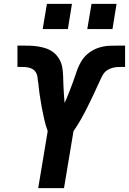

<svg xmlns="http://www.w3.org/2000/svg" viewBox="-20 -970 665 990"><path d="M177 0 226 -294Q215 -324 208 -355Q201 -386 195 -418Q189 -450 184.5 -482Q180 -514 177 -547H176Q175 -559 173.5 -571.5Q172 -584 166.5 -594.5Q161 -605 151.5 -611.5Q142 -618 130 -621Q118 -624 105.5 -624.5Q93 -625 80 -625Q78 -625 75 -625Q72 -625 70 -625V-735Q73 -735 76 -735Q79 -735 82 -735Q106 -735 129.5 -734.5Q153 -734 176 -730.5Q199 -727 220 -719.5Q241 -712 258 -698Q275 -684 286 -664.5Q297 -645 301 -623Q305 -601 305.5 -577.5Q306 -554 307 -531Q308 -508 309.5 -485Q311 -462 313 -439Q325 -465 335.5 -492Q346 -519 356 -546Q366 -573 375 -600.5Q384 -628 399 -653.5Q414 -679 438.5 -697.5Q463 -716 490.5 -724.5Q518 -733 546 -734Q574 -735 601 -735Q607 -735 613 -735Q619 -735 625 -735V-625Q622 -625 619.5 -625Q617 -625 614 -625Q602 -625 589 -624.5Q576 -624 563.5 -621Q551 -618 538.5 -611.5Q526 -605 517.5 -594.5Q509 -584 503.5 -571.5Q498 -559 492 -547Q477 -514 462 -482Q447 -450 431 -418Q415 -386 397.5 -355Q380 -324 359 -294L310 0ZM430 -820 452 -950H581L560 -820ZM200 -820 222 -950H351L330 -820Z"/></svg>

Font: Iosevka SS04 XBd Ex
Style: Italic
Weight: 800
Width: 7
Italic angle: -9°
Monospace: yes
Designer: Belleve Invis
Foundry: Belleve Invis
Version: Version 19.0.0; ttfautohint (v1.8.4)